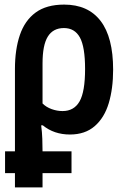

<svg xmlns="http://www.w3.org/2000/svg" viewBox="-20 -575 540 835"><path d="M2 178V83H45V-275Q45 -360 66.5 -423Q88 -486 135 -520.5Q182 -555 259 -555Q363 -555 417.5 -484Q472 -413 472 -272Q472 -190 453 -126.5Q434 -63 392 -26.5Q350 10 284 10Q215 10 166 -30H159Q163 0 164 29Q165 58 165 83H291V178H165V240H45V178ZM252 -92Q302 -92 326 -134Q350 -176 350 -275Q350 -371 327.5 -412Q305 -453 258 -453Q211 -453 188 -416Q165 -379 165 -299V-125Q181 -109 204.5 -100.5Q228 -92 252 -92Z"/></svg>

Font: Noto Sans Mono ExtraCondensed
Style: Bold
Weight: 700
Width: 2
Designer: Monotype Design Team
Foundry: Monotype Imaging Inc.
Version: Version 2.014